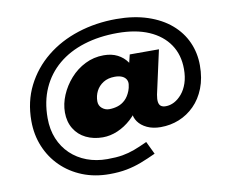

<svg xmlns="http://www.w3.org/2000/svg" viewBox="-92 -844 1379 1140"><g transform="rotate(-10 597.5 -274.0)"><path d="M479 176Q390 176 316.5 146.5Q243 117 189 64Q135 11 105.5 -60.5Q76 -132 76 -215Q76 -332 123.5 -426Q171 -520 253.5 -587Q336 -654 445 -689Q554 -724 677 -724Q783 -724 865.5 -696.5Q948 -669 1004.5 -620.5Q1061 -572 1090 -507Q1119 -442 1119 -367Q1119 -290 1095.5 -230Q1072 -170 1031 -129Q990 -88 938 -67Q886 -46 827 -46Q780 -46 745 -62.5Q710 -79 691.5 -105.5Q673 -132 673 -161Q673 -178 673 -193Q673 -208 673 -223L714 -199Q688 -153 650 -118.5Q612 -84 567.5 -65Q523 -46 478 -46Q422 -46 377 -68Q332 -90 306.5 -132Q281 -174 281 -230Q281 -282 303 -334Q325 -386 363.5 -429.5Q402 -473 454 -499Q506 -525 566 -525Q614 -525 649 -507Q684 -489 705.5 -458.5Q727 -428 732 -390L689 -377L720 -503H896L838 -240Q833 -213 835.5 -196Q838 -179 848.5 -171Q859 -163 878 -163Q904 -163 929 -176Q954 -189 975.5 -214.5Q997 -240 1009.5 -277Q1022 -314 1022 -362Q1022 -448 979.5 -510.5Q937 -573 858.5 -607Q780 -641 669 -641Q559 -641 467.5 -612.5Q376 -584 310.5 -529Q245 -474 209.5 -395Q174 -316 174 -215Q174 -146 197 -90.5Q220 -35 261.5 4.5Q303 44 359 65Q415 86 482 86Q536 86 573.5 79.5Q611 73 646 60Q681 47 726 26L763 103Q716 125 673 141.5Q630 158 583.5 167Q537 176 479 176ZM544 -204Q571 -204 596 -212Q621 -220 641 -239Q661 -258 674 -291Q677 -298 679.5 -308.5Q682 -319 683 -329Q685 -346 677 -359.5Q669 -373 652 -380.5Q635 -388 609 -388Q568 -388 539.5 -370Q511 -352 496.5 -323.5Q482 -295 482 -262Q482 -236 501 -220Q520 -204 544 -204Z"/></g></svg>

Font: Lexend Peta Black
Style: Regular
Weight: 900
Version: Version 1.007